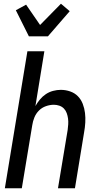

<svg xmlns="http://www.w3.org/2000/svg" viewBox="-20 -1010 540 1030"><path d="M6 0 127 -735H218L170 -441Q180 -459 194 -476Q208 -493 226 -505Q244 -517 265 -522.5Q286 -528 306 -528Q332 -528 356.5 -519.5Q381 -511 398 -493.5Q415 -476 424 -452.5Q433 -429 436 -404Q439 -379 437.5 -352.5Q436 -326 431 -299L382 0H291L343 -313Q345 -328 346 -343.5Q347 -359 345 -374Q343 -389 338 -403Q333 -417 323 -427.5Q313 -438 298.5 -443Q284 -448 269 -448Q248 -448 226.5 -440.5Q205 -433 189 -417Q173 -401 164.5 -380Q156 -359 153 -338L97 0ZM135 -815 65 -955 120 -985 195 -876 307 -990 354 -950 237 -815Z"/></svg>

Font: Iosevka Term Curly Md Obl
Style: Regular
Weight: 500
Italic angle: -9°
Designer: Belleve Invis
Foundry: Belleve Invis
Version: Version 32.3.0